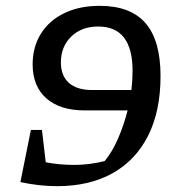

<svg xmlns="http://www.w3.org/2000/svg" viewBox="-20 -630 609 659"><path d="M124 -184 137 -73Q184 -64 235 -64Q286 -64 339 -77Q365 -108 385 -154Q405 -200 418 -251H271Q186 -251 139 -292.5Q92 -334 92 -409Q92 -469 120.5 -514.5Q149 -560 201 -585Q253 -610 322 -610Q428 -610 479.5 -550.5Q531 -491 531 -369Q531 -249 488.5 -164.5Q446 -80 366.5 -35.5Q287 9 176 9Q115 9 50 -5L86 -184ZM296 -321H431Q435 -355 435 -387Q435 -539 317 -539Q260 -539 224.5 -504.5Q189 -470 189 -416Q189 -370 216.5 -345.5Q244 -321 296 -321Z"/></svg>

Font: Piazzolla SC Medium
Style: Italic
Weight: 500
Italic angle: -11.3°
Designer: Juan Pablo del Peral
Foundry: Huerta Tipografica
Version: Version 1.330